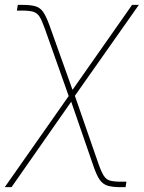

<svg xmlns="http://www.w3.org/2000/svg" viewBox="-23 -566 592 790"><path d="M-3.4 204.1 265.1 -178.7H282.7L382.3 108.4Q394 141.6 404.1 157.2Q414.1 172.9 430.2 177.2Q446.3 181.6 476.6 181.6H497.1L493.7 204.1H474.6Q439.9 204.1 419.9 198Q399.9 191.9 387.2 173.6Q374.5 155.3 361.8 118.2L270 -147.5L24.4 204.1ZM261.7 -165 161.1 -449.2Q149.4 -482.4 139.4 -497.8Q129.4 -513.2 113.3 -517.8Q97.2 -522.5 66.9 -522.5H46.4L50.3 -545.9H69.3Q104.5 -545.9 124 -539.8Q143.6 -533.7 155.8 -515.1Q168 -496.6 181.2 -460L275.4 -196.3L520.5 -545.9H548.3L280.3 -165Z"/></svg>

Font: Inter Thin
Style: Italic
Weight: 250
Italic angle: -9.3988°
Designer: Rasmus Andersson
Foundry: rsms
Version: Version 4.001;git-66647c0bb